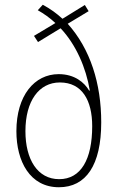

<svg xmlns="http://www.w3.org/2000/svg" viewBox="-20 -778 495 808"><path d="M160 -758 139 -735C164 -721 191 -702 213 -681L123 -627L140 -601L235 -659C300 -590 342 -493 358 -397H355C335 -431 294 -466 227 -466C125 -466 49 -376 49 -226C49 -99 106 10 228 10C342 10 406 -83 406 -263C406 -427 360 -572 265 -678L353 -731L337 -757L243 -699C219 -721 192 -741 160 -758ZM232 -431C326 -431 368 -355 368 -247C368 -108 321 -24 229 -24C138 -24 87 -107 87 -226C87 -353 144 -431 232 -431Z"/></svg>

Font: Noto Sans Devanagari UI Condensed ExtraLight
Style: Regular
Weight: 200
Width: 3
Designer: Jelle Bosma - Monotype Design Team
Foundry: Monotype Imaging Inc.
Version: Version 2.004